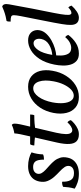

<svg xmlns="http://www.w3.org/2000/svg" viewBox="500 -1250 759 1800"><g transform="rotate(-90 880.0 -350.5)"><path d="M222 -467Q259 -467 294 -458Q329 -449 351 -435Q334 -384 332 -327Q322 -322 309.5 -320Q297 -318 283 -318Q283 -377 266 -398.5Q249 -420 215 -420Q186 -420 170.5 -408.5Q155 -397 151 -380Q146 -359 157 -340Q168 -321 188 -302.5Q208 -284 230.5 -264Q253 -244 272 -220.5Q291 -197 300.5 -167Q310 -137 302 -99Q295 -63 274 -39Q253 -15 222 -3Q191 9 150 9Q104 9 68 -3.5Q32 -16 11 -30Q20 -62 23.5 -89Q27 -116 28 -139Q51 -150 76 -148Q74 -99 91 -68Q108 -37 156 -37Q186 -37 202.5 -48.5Q219 -60 223 -78Q228 -103 212.5 -125.5Q197 -148 171.5 -171.5Q146 -195 121.5 -222.5Q97 -250 83 -284Q69 -318 78 -362Q85 -396 103.5 -419Q122 -442 152 -454.5Q182 -467 222 -467Z M520 9Q478 9 455.5 -12.5Q433 -34 430 -79Q427 -124 443 -196L503 -458Q514 -504 521 -539.5Q528 -575 529 -596Q549 -599 571.5 -605.5Q594 -612 608 -620Q616 -616 619 -606Q622 -596 619 -571.5Q616 -547 604 -497L535 -203Q523 -148 522.5 -115Q522 -82 532 -67.5Q542 -53 558 -53Q575 -53 595.5 -66Q616 -79 632 -98Q640 -94 646 -84.5Q652 -75 653 -66Q640 -49 618.5 -31.5Q597 -14 572 -2.5Q547 9 520 9ZM499 -402Q480 -404 458 -406.5Q436 -409 416 -409Q416 -420 419 -430.5Q422 -441 427 -448H507ZM575 -401 583 -448H706Q706 -438 704.5 -427.5Q703 -417 699 -409Q655 -409 625 -406.5Q595 -404 575 -401Z M870 9Q810 9 772 -22.5Q734 -54 721 -108Q708 -162 721 -230Q735 -301 770 -354Q805 -407 856 -437Q907 -467 966 -467Q1025 -467 1062.5 -437.5Q1100 -408 1114 -356.5Q1128 -305 1116 -238Q1104 -167 1068.5 -111Q1033 -55 982 -23Q931 9 870 9ZM883 -39Q913 -39 939.5 -64Q966 -89 986.5 -131.5Q1007 -174 1017 -228Q1033 -311 1015 -365Q997 -419 951 -419Q908 -419 872 -369.5Q836 -320 820 -240Q809 -182 813 -136.5Q817 -91 835 -65Q853 -39 883 -39Z M1277 9Q1234 9 1209.5 -12Q1185 -33 1174.5 -67Q1164 -101 1165 -141.5Q1166 -182 1174 -221Q1191 -305 1227 -359.5Q1263 -414 1308.5 -440.5Q1354 -467 1399 -467Q1438 -467 1461.5 -450.5Q1485 -434 1493 -408.5Q1501 -383 1495 -356Q1488 -323 1462 -295.5Q1436 -268 1400.5 -248Q1365 -228 1327 -216.5Q1289 -205 1257 -203L1260 -240Q1316 -244 1360 -270Q1404 -296 1414 -343Q1420 -374 1409 -395Q1398 -416 1373 -416Q1341 -416 1310.5 -373Q1280 -330 1265 -241Q1258 -200 1259 -158.5Q1260 -117 1276 -90Q1292 -63 1330 -63Q1354 -63 1380 -76Q1406 -89 1431 -119Q1439 -114 1444 -107Q1449 -100 1452 -90Q1421 -48 1377 -19.5Q1333 9 1277 9Z M1614 9Q1579 9 1562 -11.5Q1545 -32 1546 -72Q1546 -87 1547.5 -103.5Q1549 -120 1553.5 -148.5Q1558 -177 1567 -224.5Q1576 -272 1591 -347Q1606 -422 1628 -534Q1637 -580 1637 -600.5Q1637 -621 1623 -626Q1609 -631 1577 -631Q1577 -642 1578 -652Q1579 -662 1583 -669Q1599 -671 1625.5 -677.5Q1652 -684 1678 -693.5Q1704 -703 1718 -710Q1734 -705 1739 -689Q1744 -673 1739 -646Q1719 -533 1698.5 -427.5Q1678 -322 1658 -224Q1644 -153 1641 -118Q1638 -83 1643 -72Q1648 -61 1658 -61Q1668 -61 1680.5 -67.5Q1693 -74 1709 -90Q1717 -83 1721 -75.5Q1725 -68 1727 -60Q1703 -32 1672.5 -11.5Q1642 9 1614 9Z"/></g></svg>

Font: Vollkorn
Style: Italic
Weight: 400
Italic angle: -11°
Designer: Friedrich Althausen
Foundry: Friedrich Althausen
Version: Version 5.001